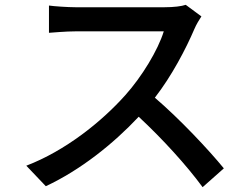

<svg xmlns="http://www.w3.org/2000/svg" viewBox="-20 -741 1040 796"><path d="M815 -673 750 -721C733 -715 700 -711 663 -711H292C261 -711 203 -715 183 -718V-605C199 -606 253 -611 292 -611H659C635 -533 568 -423 500 -347C401 -236 251 -116 89 -54L170 31C313 -36 448 -143 555 -257C654 -165 754 -55 820 35L908 -43C846 -119 725 -248 622 -336C692 -426 751 -539 786 -621C793 -638 808 -663 815 -673Z"/></svg>

Font: Source Han Sans JP Medium
Style: Regular
Weight: 500
Designer: Ryoko NISHIZUKA 西塚涼子 (kana, bopomofo & ideographs); Paul D. Hunt (Latin, Greek & Cyrillic); Sandoll Communications 산돌커뮤니
Foundry: Adobe
Version: Version 2.002;hotconv 1.0.116;makeotfexe 2.5.65601